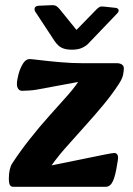

<svg xmlns="http://www.w3.org/2000/svg" viewBox="-20 -718 511 738"><path d="M30 0Q22 0 18 -7Q14 -14 14 -32Q14 -51 17.5 -66Q21 -81 27 -90Q57 -136 94.5 -183.5Q132 -231 168 -271Q206 -313 240 -351.5Q274 -390 296 -427L340 -414L124 -374Q109 -371 91 -370Q73 -369 64 -369Q56 -369 50.5 -376Q45 -383 45 -395Q45 -409 51 -432Q57 -455 68 -473Q79 -491 94 -491Q100 -491 133 -487Q166 -483 211 -479Q256 -475 300 -475H430Q441 -475 448.5 -470Q456 -465 456 -455Q456 -445 453 -430Q450 -415 436 -394Q412 -357 379.5 -317.5Q347 -278 308 -235Q269 -192 229 -146.5Q189 -101 157 -51L113 -69L373 -122Q393 -126 404 -128Q415 -130 419 -130Q428 -130 432 -122Q436 -114 431 -91Q424 -43 414 -21.5Q404 0 386 0ZM431 -667Q438 -675 435.5 -681Q433 -687 423 -688L376 -693Q368 -694 362.5 -691Q357 -688 352 -683L274 -603L210 -682Q206 -687 199 -693Q192 -699 177 -698L129 -696Q117 -695 114 -688.5Q111 -682 115 -674L190 -560Q203 -541 218 -534Q233 -527 256 -527Q279 -527 294 -533.5Q309 -540 318 -549Z"/></svg>

Font: Alkatra SemiBold
Style: Regular
Weight: 600
Designer: Suman Bhandary
Version: Version 1.100;gftools[0.9.22]